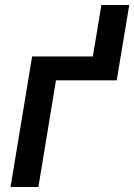

<svg xmlns="http://www.w3.org/2000/svg" viewBox="-20 -745 535 765"><path d="M22 0 108 -520H350L384 -725H495L445 -425H203L133 0Z"/></svg>

Font: Iosevka QP
Style: Bold Italic
Weight: 700
Italic angle: -9°
Designer: Belleve Invis
Foundry: Belleve Invis
Version: Version 20.0.0; ttfautohint (v1.8.4)